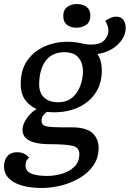

<svg xmlns="http://www.w3.org/2000/svg" viewBox="-47 -738 646 956"><path d="M162 198Q121 198 86.5 191.5Q52 185 26.5 171.5Q1 158 -13 138Q-27 118 -27 91Q-27 60 -10.5 40Q6 20 38 20Q55 20 70 26Q85 32 98 47Q91 52 85.5 61.5Q80 71 80 85Q80 113 107 125.5Q134 138 189 138Q225 138 262 127Q299 116 323.5 92Q348 68 348 29Q348 -4 314 -12Q280 -20 201 -20Q161 -20 130 -27Q99 -34 82 -50Q65 -66 65 -93Q66 -119 85 -147.5Q104 -176 135 -195Q98 -212 77 -242.5Q56 -273 56 -319Q56 -389 88 -435.5Q120 -482 173.5 -506Q227 -530 290 -530Q318 -530 337.5 -526.5Q357 -523 372.5 -519.5Q388 -516 405 -516Q451 -516 471.5 -536.5Q492 -557 493 -586Q493 -608 477 -634Q490 -643 503.5 -649Q517 -655 533 -655Q555 -655 567 -639Q579 -623 579 -600Q579 -569 560.5 -541Q542 -513 510.5 -494Q479 -475 438 -469Q449 -453 454.5 -432.5Q460 -412 460 -387Q460 -322 428.5 -275Q397 -228 343.5 -203.5Q290 -179 224 -179Q214 -179 205 -179.5Q196 -180 187 -181Q176 -174 168 -163.5Q160 -153 160 -137Q160 -114 184 -109Q208 -104 257 -104H310Q381 -104 412.5 -76Q444 -48 444 -1Q444 48 418.5 85Q393 122 351.5 147Q310 172 260 185Q210 198 162 198ZM241 -229Q287 -229 314 -253Q341 -277 353.5 -312.5Q366 -348 366 -383Q366 -425 343.5 -451.5Q321 -478 274 -478Q240 -478 216 -465.5Q192 -453 177 -430.5Q162 -408 155 -379Q148 -350 148 -318Q148 -275 173 -252Q198 -229 241 -229ZM333 -600Q305 -600 286.5 -614.5Q268 -629 268 -658Q268 -689 288 -703.5Q308 -718 336 -718Q365 -718 384 -703.5Q403 -689 403 -660Q403 -629 382.5 -614.5Q362 -600 333 -600Z"/></svg>

Font: Sansita Swashed Light
Style: Regular
Weight: 300
Designer: Pablo Cosgaya
Foundry: Omnibus-Type
Version: Version 1.003